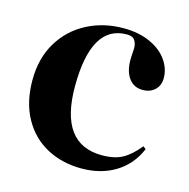

<svg xmlns="http://www.w3.org/2000/svg" viewBox="-82 -576 658 670"><g transform="rotate(15 247.0 -240.5)"><path d="M24 -239Q24 -318 59 -376Q94 -434 153.5 -465Q213 -496 285 -496Q340 -496 381 -477.5Q422 -459 443.5 -428.5Q465 -398 465 -364Q465 -337 448 -321Q431 -305 404 -305Q372 -305 354 -329.5Q336 -354 336 -395Q336 -408 337 -418.5Q338 -429 338 -437Q338 -446 337 -450Q333 -466 325 -472Q317 -478 301 -478Q173 -478 173 -256Q173 -48 326 -48Q371 -48 400 -64Q429 -80 458 -116L468 -108Q443 -49 391 -17Q339 15 268 15Q199 15 143.5 -14.5Q88 -44 56 -101.5Q24 -159 24 -239Z"/></g></svg>

Font: DeepMind Serif Display
Style: Regular
Weight: 800
Designer: Frank Grießhammer / Modifications: Colophon Foundry
Foundry: Colophon Foundry
Version: Version 5.002